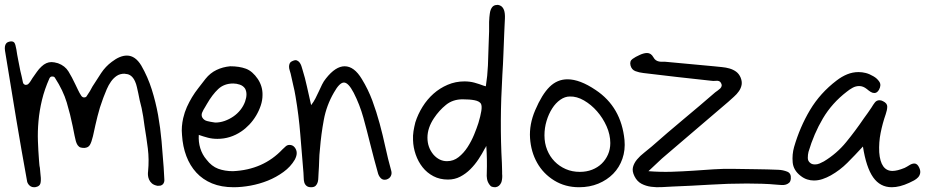

<svg xmlns="http://www.w3.org/2000/svg" viewBox="-20 -786 3908 806"><path d="M5.9 -603.5Q10.7 -610.4 25.4 -612.3H27.3Q36.1 -612.3 40.5 -606.4Q44.9 -600.6 48.8 -578.1Q51.8 -556.6 56.2 -535.2Q60.5 -513.7 65.4 -488.3Q68.4 -477.5 70.8 -465.8Q73.2 -454.1 76.2 -440.4Q78.1 -431.6 86.9 -429.7Q96.7 -429.7 100.6 -435.5Q105.5 -440.4 108.9 -446.3Q112.3 -452.1 116.2 -458Q126 -471.7 134.8 -484.4Q143.6 -497.1 154.3 -506.8Q173.8 -525.4 196.3 -525.4Q207 -525.4 223.6 -520.5Q252.9 -509.8 267.6 -485.8Q282.2 -461.9 295.9 -432.6Q301.8 -420.9 307.6 -408.2Q313.5 -395.5 321.3 -383.8Q326.2 -377 333 -377Q341.8 -377 344.7 -383.8Q351.6 -393.6 357.4 -403.3Q363.3 -413.1 368.2 -422.9Q386.7 -452.1 404.8 -479.5Q422.9 -506.8 449.2 -526.4Q483.4 -552.7 512.7 -552.7Q547.9 -552.7 573.2 -510.7Q600.6 -462.9 617.2 -410.2Q633.8 -357.4 643.6 -303.2Q653.3 -249 658.2 -193.8Q663.1 -138.7 667 -84Q668 -70.3 668.5 -57.6Q668.9 -44.9 669.9 -32.2Q670.9 -21.5 664.1 -12.7Q658.2 -7.8 653.8 -6.8Q649.4 -5.9 641.6 -5.9Q626 -8.8 617.7 -16.1Q609.4 -23.4 605.5 -32.7Q601.6 -42 601.1 -51.3Q600.6 -60.5 601.6 -66.4Q606.4 -116.2 600.6 -162.6Q594.7 -209 586.9 -255.9L581.1 -296.9Q575.2 -334 566.4 -365.2Q563.5 -378.9 560.5 -394.5Q557.6 -407.2 554.7 -420.4Q551.8 -433.6 546.9 -444.3Q533.2 -474.6 507.8 -475.6Q505.9 -475.6 505.4 -476.1Q504.9 -476.6 502.9 -476.6Q483.4 -476.6 469.7 -467.3Q456.1 -458 445.8 -443.4Q435.5 -428.7 428.2 -411.6Q420.9 -394.5 415 -378.9Q413.1 -373 412.1 -371.1Q398.4 -335 389.2 -297.4Q379.9 -259.8 372.1 -222.7L370.1 -213.9Q364.3 -189.5 357.4 -177.7Q350.6 -166 334 -165Q324.2 -165 317.9 -167Q311.5 -168.9 305.7 -176.8Q300.8 -184.6 298.3 -193.8Q295.9 -203.1 293.9 -212.9L293 -216.8Q291 -226.6 289.1 -236.3Q287.1 -246.1 285.2 -255.9Q275.4 -304.7 260.3 -355.5Q245.1 -406.2 210.9 -459Q208 -464.8 200.2 -464.8H198.2Q191.4 -464.8 187.5 -457Q167 -411.1 156.2 -366.2Q145.5 -321.3 141.6 -277.8Q137.7 -234.4 139.2 -193.8Q140.6 -153.3 143.6 -115.2Q144.5 -106.4 145 -98.1Q145.5 -89.8 147.5 -81.1Q148.4 -70.3 149.4 -60.1Q150.4 -49.8 151.4 -39.1Q152.3 -17.6 147 -10.3Q141.6 -2.9 130.9 -1Q128.9 0 123 0Q114.3 0 108.4 -3.9Q102.5 -7.8 99.1 -12.7Q95.7 -17.6 94.2 -22.5Q92.8 -27.3 92.8 -30.3Q70.3 -153.3 48.3 -285.2Q26.4 -417 1 -573.2Q-2 -593.8 5.9 -603.5Z M749 -290Q754.9 -315.4 764.6 -336.9Q774.4 -358.4 786.1 -377.9Q797.9 -397.5 812.5 -416Q827.1 -434.6 842.8 -455.1Q862.3 -479.5 888.7 -492.2Q915 -504.9 946.3 -507.8Q984.4 -507.8 1012.2 -497.6Q1040 -487.3 1062.5 -454.1Q1083 -422.9 1082 -386.7Q1082 -365.2 1074.7 -343.3Q1067.4 -321.3 1055.2 -300.8Q1043 -280.3 1026.9 -263.2Q1010.7 -246.1 993.2 -234.4Q947.3 -203.1 892.6 -203.1Q871.1 -203.1 852.5 -208Q834 -212.9 814.5 -219.7Q812.5 -190.4 820.8 -163.6Q829.1 -136.7 846.7 -116.2Q868.2 -87.9 896 -77.6Q923.8 -67.4 958 -67.4Q1085 -73.2 1166 -159.2Q1172.9 -166 1179.7 -171.9Q1186.5 -177.7 1195.3 -177.7Q1209 -177.7 1217.3 -167Q1225.6 -156.2 1225.6 -143.6Q1225.6 -136.7 1223.6 -130.4Q1221.7 -124 1217.8 -116.2Q1200.2 -85.9 1169.9 -64Q1139.6 -42 1104.5 -27.8Q1069.3 -13.7 1031.7 -6.8Q994.1 0 960.9 0Q909.2 0 870.1 -16.1Q831.1 -32.2 804.2 -61.5Q777.3 -90.8 762.2 -130.9Q747.1 -170.9 744.1 -218.8Q742.2 -238.3 743.7 -255.4Q745.1 -272.5 749 -290ZM829.1 -293Q835.9 -281.2 849.6 -277.8Q863.3 -274.4 877 -272.5Q878.9 -272.5 880.4 -272Q881.8 -271.5 883.8 -271.5Q903.3 -271.5 922.9 -278.3Q942.4 -285.2 959.5 -296.9Q976.6 -308.6 989.3 -324.7Q1002 -340.8 1008.8 -359.4Q1020.5 -392.6 1008.8 -414.1Q1001 -425.8 986.8 -430.7Q972.7 -435.5 959 -435.5Q920.9 -435.5 896 -412.1Q871.1 -388.7 848.6 -349.6Q844.7 -341.8 841.8 -337.9Q833 -324.2 828.6 -313.5Q824.2 -302.7 829.1 -293Z M1209 -530.3Q1219.7 -535.2 1226.6 -532.2Q1233.4 -529.3 1237.8 -523.4Q1242.2 -517.6 1245.1 -509.3Q1248 -501 1250 -493.2Q1260.7 -459 1268.6 -422.4Q1276.4 -385.7 1286.1 -344.7Q1296.9 -358.4 1304.2 -373Q1311.5 -387.7 1318.4 -402.3Q1325.2 -417 1332 -431.2Q1338.9 -445.3 1348.6 -457Q1388.7 -507.8 1426.8 -507.8Q1466.8 -507.8 1499 -454.1Q1525.4 -411.1 1543 -363.8Q1560.5 -316.4 1573.7 -267.6Q1586.9 -218.8 1597.7 -168.9Q1608.4 -119.1 1622.1 -70.3Q1626 -57.6 1620.6 -46.9Q1615.2 -36.1 1601.6 -32.2Q1587.9 -29.3 1579.6 -37.1Q1571.3 -44.9 1567.4 -56.6Q1558.6 -87.9 1550.3 -119.1Q1542 -150.4 1534.2 -181.6Q1520.5 -237.3 1505.4 -292Q1490.2 -346.7 1464.8 -396.5Q1442.4 -439.5 1423.8 -439.5Q1405.3 -439.5 1381.8 -397.5Q1350.6 -343.8 1339.4 -283.2Q1328.1 -222.7 1323.2 -161.1Q1320.3 -135.7 1319.8 -111.3Q1319.3 -86.9 1317.4 -61.5Q1316.4 -52.7 1316.4 -42Q1316.4 -31.2 1314 -22Q1311.5 -12.7 1305.2 -6.3Q1298.8 0 1286.1 0Q1273.4 0 1266.6 -5.9Q1259.8 -11.7 1257.3 -20.5Q1254.9 -29.3 1254.9 -40Q1254.9 -50.8 1253.9 -60.5Q1247.1 -140.6 1240.7 -220.7Q1234.4 -300.8 1220.7 -380.9Q1216.8 -405.3 1210.9 -428.7Q1205.1 -452.1 1200.2 -476.6Q1198.2 -484.4 1195.8 -491.7Q1193.4 -499 1193.4 -506.3Q1193.4 -513.7 1196.3 -520Q1199.2 -526.4 1209 -530.3Z M1723.6 -272.5Q1734.4 -306.6 1753.9 -337.9Q1773.4 -369.1 1799.8 -392.6Q1826.2 -416 1859.4 -430.2Q1892.6 -444.3 1929.7 -444.3Q1952.1 -444.3 1971.7 -439Q1991.2 -433.6 2011.7 -425.8Q2013.7 -425.8 2019.5 -423.8Q2026.4 -467.8 2028.3 -511.2Q2030.3 -554.7 2031.2 -598.6Q2032.2 -612.3 2032.2 -626.5Q2032.2 -640.6 2033.2 -654.3V-677.7Q2033.2 -685.5 2033.2 -693.8Q2033.2 -702.1 2034.2 -710V-711.9Q2035.2 -719.7 2036.1 -728.5Q2037.1 -737.3 2040 -745.1Q2044.9 -756.8 2051.8 -761.2Q2058.6 -765.6 2070.3 -765.6Q2088.9 -762.7 2095.7 -744.1Q2100.6 -730.5 2099.6 -708Q2098.6 -692.4 2098.1 -676.8Q2097.7 -661.1 2096.7 -645.5Q2094.7 -602.5 2093.3 -559.6Q2091.8 -516.6 2088.9 -472.7Q2083 -372.1 2082.5 -280.8Q2082 -189.5 2086.9 -101.6Q2086.9 -92.8 2087.4 -84Q2087.9 -75.2 2087.9 -65.4V-56.6Q2089.8 -38.1 2085 -21.5Q2077.1 -2 2059.6 0Q2051.8 0 2045.4 -2Q2039.1 -3.9 2034.2 -11.7Q2026.4 -22.5 2024.4 -35.6Q2022.5 -48.8 2023.4 -56.6Q2024.4 -88.9 2023.9 -116.7Q2023.4 -144.5 2021.5 -172.9Q2019.5 -170.9 2018.6 -168Q2017.6 -165 2015.6 -163.1Q2003.9 -140.6 1988.8 -117.7Q1973.6 -94.7 1954.6 -75.7Q1935.5 -56.6 1912.1 -44.4Q1888.7 -32.2 1860.4 -32.2Q1826.2 -32.2 1799.3 -46.4Q1772.5 -60.5 1753.9 -84Q1735.4 -107.4 1725.1 -137.2Q1714.8 -167 1713.9 -197.3Q1712.9 -216.8 1715.8 -235.4Q1718.8 -253.9 1723.6 -272.5ZM1799.8 -136.7Q1824.2 -109.4 1856.4 -109.4Q1883.8 -109.4 1905.3 -126.5Q1926.8 -143.6 1942.9 -168.5Q1959 -193.4 1970.2 -220.7Q1981.4 -248 1988.3 -269.5Q1997.1 -298.8 2000.5 -319.8Q2003.9 -340.8 1999 -350.6Q1992.2 -361.3 1972.2 -365.2Q1952.1 -369.1 1921.9 -369.1Q1880.9 -369.1 1852.1 -345.7Q1823.2 -322.3 1801.8 -290Q1774.4 -249 1774.4 -208Q1774.4 -167 1799.8 -136.7Z M2226.6 -323.2Q2254.9 -389.6 2287.1 -421.4Q2319.3 -453.1 2362.3 -453.1Q2414.1 -453.1 2480.5 -408.2Q2587.9 -336.9 2601.6 -198.2Q2605.5 -156.2 2592.8 -119.6Q2580.1 -83 2554.2 -56.6Q2528.3 -30.3 2491.7 -15.1Q2455.1 0 2411.1 0Q2352.5 0 2306.6 -28.3Q2260.7 -56.6 2234.9 -102.5Q2209 -148.4 2205.1 -206.1Q2201.2 -263.7 2226.6 -323.2ZM2265.6 -217.8Q2265.6 -184.6 2276.9 -156.7Q2288.1 -128.9 2308.1 -108.4Q2328.1 -87.9 2355 -76.2Q2381.8 -64.5 2414.1 -64.5Q2442.4 -64.5 2465.8 -73.7Q2489.3 -83 2505.9 -99.1Q2522.5 -115.2 2532.2 -137.2Q2542 -159.2 2542 -185.5Q2542 -220.7 2526.4 -255.9Q2510.7 -291 2486.3 -318.8Q2461.9 -346.7 2431.6 -364.3Q2401.4 -381.8 2372.1 -380.9Q2351.6 -380.9 2332 -367.2Q2312.5 -353.5 2297.9 -330.6Q2283.2 -307.6 2274.4 -278.3Q2265.6 -249 2265.6 -217.8Z M2715.8 -170.9Q2782.2 -229.5 2849.1 -285.2Q2916 -340.8 2982.4 -398.4Q2987.3 -402.3 2993.2 -406.2Q2999 -410.2 3003.4 -414.6Q3007.8 -418.9 3009.3 -424.8Q3010.7 -430.7 3006.8 -437.5Q3001 -448.2 2987.3 -446.8Q2973.6 -445.3 2962.9 -447.3Q2891.6 -455.1 2821.3 -462.9Q2751 -470.7 2680.7 -479.5Q2663.1 -481.4 2647.5 -487.3Q2631.8 -493.2 2627 -510.7Q2622.1 -529.3 2635.3 -538.6Q2648.4 -547.9 2664.1 -554.7Q2671.9 -558.6 2680.2 -561Q2688.5 -563.5 2696.3 -563.5Q2712.9 -563.5 2722.7 -545.9Q2727.5 -537.1 2733.4 -533.2Q2739.3 -529.3 2746.6 -527.8Q2753.9 -526.4 2761.7 -526.9Q2769.5 -527.3 2776.4 -526.4Q2826.2 -521.5 2876.5 -517.1Q2926.8 -512.7 2976.6 -507.8Q2993.2 -505.9 3010.3 -504.4Q3027.3 -502.9 3042.5 -498.5Q3057.6 -494.1 3069.8 -485.4Q3082 -476.6 3088.9 -460.9Q3095.7 -444.3 3093.3 -430.2Q3090.8 -416 3082 -403.3Q3073.2 -390.6 3061 -379.9Q3048.8 -369.1 3037.1 -358.4Q2971.7 -301.8 2906.2 -246.6Q2840.8 -191.4 2775.4 -134.8Q2758.8 -121.1 2742.7 -105.5Q2726.6 -89.8 2702.1 -67.4Q2752 -63.5 2798.3 -64.9Q2844.7 -66.4 2888.7 -69.3Q2932.6 -72.3 2975.6 -75.2Q3018.6 -78.1 3060.5 -77.1Q3107.4 -76.2 3154.3 -75.7Q3201.2 -75.2 3248 -73.2Q3267.6 -72.3 3284.7 -65.4Q3301.8 -58.6 3299.8 -36.1Q3298.8 -24.4 3293 -19Q3287.1 -13.7 3279.3 -11.2Q3271.5 -8.8 3261.2 -9.3Q3251 -9.8 3241.2 -10.7Q3210 -13.7 3178.2 -14.6Q3146.5 -15.6 3115.2 -15.6Q3037.1 -15.6 2959.5 -10.7Q2881.8 -5.9 2803.7 -2.9Q2782.2 -2 2758.8 -0.5Q2735.4 1 2713.4 -2Q2691.4 -4.9 2672.9 -14.6Q2654.3 -24.4 2643.6 -45.9Q2632.8 -67.4 2637.2 -84.5Q2641.6 -101.6 2654.3 -116.7Q2667 -131.8 2684.1 -145Q2701.2 -158.2 2715.8 -170.9Z M3313.5 -168.9Q3337.9 -252.9 3380.4 -324.2Q3422.9 -395.5 3492.2 -448.2Q3513.7 -464.8 3536.6 -474.1Q3559.6 -483.4 3584 -483.4Q3599.6 -483.4 3614.7 -479.5Q3629.9 -475.6 3646.5 -465.8Q3662.1 -457 3671.4 -442.9Q3680.7 -428.7 3669.9 -409.2Q3662.1 -395.5 3650.4 -395.5Q3642.6 -395.5 3634.8 -400.4Q3627 -405.3 3619.1 -412.1Q3603.5 -424.8 3586.9 -424.8Q3572.3 -424.8 3559.1 -417.5Q3545.9 -410.2 3535.2 -401.4Q3472.7 -353.5 3434.6 -289.1Q3396.5 -224.6 3374 -148.4Q3371.1 -136.7 3371.1 -123Q3371.1 -109.4 3381.8 -101.6Q3388.7 -95.7 3401.4 -95.7Q3411.1 -95.7 3420.4 -99.6Q3429.7 -103.5 3438.5 -108.4Q3493.2 -141.6 3532.2 -189.5Q3571.3 -237.3 3606.4 -289.1Q3614.3 -299.8 3622.6 -311.5Q3630.9 -323.2 3638.7 -335Q3645.5 -346.7 3652.8 -356Q3660.2 -365.2 3671.9 -365.2Q3679.7 -365.2 3686.5 -361.3Q3705.1 -352.5 3704.6 -337.9Q3704.1 -323.2 3698.2 -306.6Q3684.6 -267.6 3676.8 -228Q3668.9 -188.5 3670.9 -146.5Q3676.8 -68.4 3726.6 -68.4Q3746.1 -68.4 3777.3 -81.1Q3787.1 -85.9 3797.9 -92.8Q3808.6 -99.6 3818.4 -99.6Q3831.1 -99.6 3838.9 -82Q3844.7 -69.3 3842.8 -59.1Q3840.8 -48.8 3834 -41.5Q3827.1 -34.2 3817.4 -28.8Q3807.6 -23.4 3796.9 -18.6Q3756.8 0 3723.6 0Q3674.8 0 3645.5 -41.5Q3616.2 -83 3602.5 -170.9Q3568.4 -133.8 3537.1 -102.5Q3505.9 -71.3 3467.8 -49.8Q3450.2 -40 3432.6 -34.2Q3415 -28.3 3396.5 -28.3Q3382.8 -28.3 3368.7 -32.7Q3354.5 -37.1 3340.8 -47.9Q3310.5 -71.3 3307.6 -104.5Q3304.7 -137.7 3313.5 -168.9Z"/></svg>

Font: Scriphy
Style: Regular
Weight: 400
Designer: Ala M. Lockhart
Foundry: Ala M. Lockhart
Version: Version 1.0 2021